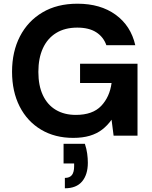

<svg xmlns="http://www.w3.org/2000/svg" viewBox="-20 -732 818 1036"><path d="M375 12Q276 12 201.5 -32.5Q127 -77 86 -157.5Q45 -238 45 -345Q45 -453 87.5 -535.5Q130 -618 209 -665Q288 -712 398 -712Q522 -712 604 -652.5Q686 -593 710 -488H554Q538 -533 499 -558Q460 -583 397 -583Q330 -583 283 -554Q236 -525 211.5 -471.5Q187 -418 187 -344Q187 -270 211.5 -218Q236 -166 281.5 -139Q327 -112 389 -112Q480 -112 526 -160.5Q572 -209 582 -284H412V-388H722V0H593L582 -86Q560 -55 531.5 -33Q503 -11 464.5 0.5Q426 12 375 12ZM330 284V228Q356 228 368 212.5Q380 197 380 165V150H323V44H438Q447 71 450.5 97Q454 123 454 146Q454 210 423 247Q392 284 330 284Z"/></svg>

Font: DM Sans 20pt ExtraBold
Style: Regular
Weight: 800
Version: Version 4.004;gftools[0.9.30]